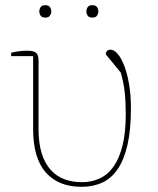

<svg xmlns="http://www.w3.org/2000/svg" viewBox="-20 -710 611 742"><path d="M23 -506Q34 -509 49.5 -511.5Q65 -514 86 -514Q110 -514 119.5 -506Q129 -498 129 -475V-211Q129 -157 141 -118Q153 -79 175.5 -54Q198 -29 228.5 -17.5Q259 -6 297 -6Q335 -6 366.5 -21Q398 -36 420 -68Q442 -100 454 -149.5Q466 -199 466 -268Q466 -315 462 -352.5Q458 -390 447 -429L389 -500Q389 -508 393.5 -513Q398 -518 407 -518Q421 -518 435 -501.5Q449 -485 460.5 -455Q472 -425 479 -383.5Q486 -342 486 -292Q486 -209 473 -151.5Q460 -94 435.5 -57.5Q411 -21 375.5 -4.5Q340 12 295 12Q206 12 157 -43.5Q108 -99 108 -211V-493H23ZM155 -642Q142 -642 137 -649.5Q132 -657 132 -665V-667Q132 -675 137 -682.5Q142 -690 155 -690Q168 -690 173 -682.5Q178 -675 178 -667V-665Q178 -657 173 -649.5Q168 -642 155 -642ZM337 -642Q324 -642 319 -649.5Q314 -657 314 -665V-667Q314 -675 319 -682.5Q324 -690 337 -690Q350 -690 355 -682.5Q360 -675 360 -667V-665Q360 -657 355 -649.5Q350 -642 337 -642Z"/></svg>

Font: IBM Plex Serif Thin
Style: Regular
Weight: 100
Designer: Mike Abbink, Paul van der Laan, Pieter van Rosmalen
Foundry: Bold Monday
Version: Version 3.001